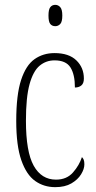

<svg xmlns="http://www.w3.org/2000/svg" viewBox="-20 -762 398 792"><path d="M208 10Q161 10 125 -15.5Q89 -41 68 -101Q47 -161 47 -263Q47 -371 67 -432Q87 -493 122.5 -518Q158 -543 205 -543Q264 -543 295 -513Q326 -483 326 -438Q326 -418 315.5 -409.5Q305 -401 289 -401Q289 -455 270.5 -484Q252 -513 205 -513Q170 -513 143.5 -491Q117 -469 102 -415Q87 -361 87 -264Q87 -136 119 -78.5Q151 -21 211 -21Q255 -21 281 -50.5Q307 -80 318 -114Q323 -109 325.5 -102.5Q328 -96 328 -84Q328 -65 314.5 -43Q301 -21 274.5 -5.5Q248 10 208 10ZM208 -654Q195 -654 187.5 -663Q180 -672 180 -698Q180 -723 187.5 -732.5Q195 -742 208 -742Q220 -742 228.5 -732.5Q237 -723 237 -698Q237 -672 228.5 -663Q220 -654 208 -654Z"/></svg>

Font: Noto Serif Hebrew ExtraCondensed ExtraLight
Style: Regular
Weight: 200
Width: 2
Designer: Monotype Design Team
Foundry: Monotype Imaging Inc.
Version: Version 2.004; ttfautohint (v1.8.4.7-5d5b)